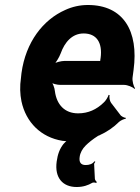

<svg xmlns="http://www.w3.org/2000/svg" viewBox="-20 -558 561 769"><path d="M332 -538C300 -538 269 -531 241 -518C153 -479 83 -390 66 -265L64 -246C59 -213 60 -181 66 -152C84 -68 144 -8 230 6C237 7 248 8 253 6V2C248 4 239 13 234 19C219 38 211 60 207 89C198 155 232 191 287 191C313 191 333 184 350 174C354 172 362 173 365 175L368 171C365 169 360 162 360 158L357 99C357 96 361 92 362 90L358 88C351 99 337 103 323 103C304 103 296 92 299 71C301 54 310 38 323 25C335 13 351 0 373 -14L374 -17L375 -13C375 -13 377 -16 378 -16C409 -30 435 -48 457 -70C464 -76 477 -82 483 -82L484 -86C478 -86 465 -92 461 -99L425 -146C419 -154 417 -169 419 -177L415 -178C413 -170 403 -153 394 -146C367 -120 334 -104 293 -104C238 -104 207 -140 200 -192C199 -206 191 -226 184 -233L182 -229C189 -223 208 -218 222 -218H477C491 -218 512 -209 519 -202L521 -204C515 -212 509 -234 511 -248L515 -278C536 -434 474 -538 332 -538ZM383 -326 382 -320C382 -317 380 -311 382 -310L385 -312C384 -314 378 -314 375 -314H239C225 -314 201 -308 192 -301L194 -297C203 -305 217 -328 223 -344C239 -389 269 -424 315 -424C367 -424 391 -387 383 -326Z"/></svg>

Font: Asimov
Style: EdgeNarIt
Weight: 500
Designer: Google
Version: Version 2.000980: 2014